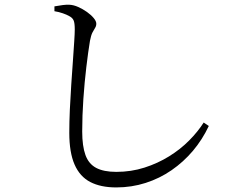

<svg xmlns="http://www.w3.org/2000/svg" viewBox="-20 -772 1040 831"><path d="M215.6 -723.5V-744.4Q235.6 -748 251.6 -750.1Q267.5 -752.2 280.9 -751.4Q298.8 -750.6 318.7 -741.7Q338.5 -732.9 356.4 -720.2Q374.2 -707.5 385.5 -693.9Q396.8 -680.4 396.8 -669.5Q396.8 -659.1 391.4 -651Q386.1 -642.9 380 -631Q374 -619.2 369.4 -595.3Q361.5 -547.9 353.7 -482.1Q345.8 -416.4 340.8 -343.7Q335.8 -271 335.8 -203Q335.8 -139.7 349.8 -101.2Q363.7 -62.7 396.2 -45.4Q428.7 -28.1 483.4 -28.1Q547.6 -28.1 605.3 -46.6Q662.9 -65 711.7 -95.3Q760.6 -125.5 798.5 -163.8Q836.4 -202 861.6 -241.7L883.7 -226.7Q855.9 -167.7 815 -119.2Q774 -70.8 722.4 -35.2Q670.7 0.4 610.1 19.8Q549.5 39.2 483.1 39.2Q415.8 39.2 370.6 15.7Q325.4 -7.9 302.7 -60Q279.9 -112.1 279.9 -197.3Q279.9 -243.8 282.3 -297.6Q284.7 -351.4 288.4 -405.3Q292.2 -459.2 295.5 -507.3Q298.8 -555.4 301.2 -591.4Q303.6 -627.4 303.6 -644.5Q303.6 -672.1 298.7 -683.5Q293.8 -694.9 280.6 -701.8Q269.2 -708.5 252.1 -714.4Q234.9 -720.4 215.6 -723.5Z"/></svg>

Font: Noto Serif JP
Style: Regular
Weight: 200
Designer: Ryoko NISHIZUKA 西塚涼子 (kana & ideographs); Frank Grießhammer (Latin, Greek & Cyrillic); Wenlong ZHANG 张文龙 (bopomofo); San
Foundry: Adobe
Version: Version 2.001;hotconv 1.1.0;makeotfexe 2.6.0